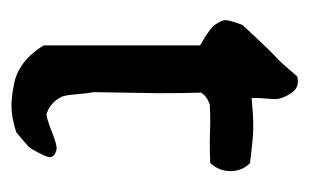

<svg xmlns="http://www.w3.org/2000/svg" viewBox="-126 -438 561 349"><g transform="rotate(90 154.5 -263.5)"><path d="M276.4 -437.5Q291 -422.9 291 -402.3Q291 -380.9 276.4 -365.2Q259.8 -364.3 239.3 -364.3Q231.4 -364.3 221.2 -364.7Q210.9 -365.2 204.1 -365.2Q185.5 -365.2 169.9 -364.3Q155.3 -359.4 148.4 -348.6Q149.4 -314.5 149.4 -270.5Q149.4 -264.6 147.5 -153.3Q149.4 -144.5 150.9 -126.5Q152.3 -108.4 154.3 -100.1Q156.2 -91.8 164.6 -82Q172.9 -72.3 187.5 -67.4Q197.3 -68.4 219.2 -77.1Q241.2 -85.9 249 -85.9Q250 -85.9 252 -85.9L253.9 -85Q265.6 -82 265.6 -73.2Q265.6 -66.4 251 -41Q248 -36.1 244.6 -33.2Q241.2 -30.3 233.9 -23.9Q226.6 -17.6 220.7 -12.7Q194.3 -3.9 172.9 -3.9Q155.3 -3.9 136.7 -7.8Q91.8 -14.6 62.5 -62.5V-142.6V-346.7Q59.6 -348.6 52.7 -352.5Q45.9 -356.4 42.5 -358.9Q39.1 -361.3 33.7 -365.2Q28.3 -369.1 24.9 -374Q21.5 -378.9 18.6 -384.8Q16.6 -388.7 16.6 -392.6Q16.6 -400.4 25.4 -423.8Q50.8 -451.2 65.9 -466.8Q81.1 -482.4 83 -483.9Q85 -485.4 87.9 -488.3Q90.8 -491.2 96.2 -497.1Q101.6 -502.9 119.1 -523.4Q123 -524.4 128.9 -524.4Q142.6 -524.4 151.4 -508.8Q160.2 -495.1 160.2 -482.4Q160.2 -478.5 159.2 -467.8Q158.2 -457 158.2 -449.2V-440.4Q191.4 -443.4 209 -443.4Q225.6 -443.4 246.6 -440.9Q267.6 -438.5 276.4 -437.5Z"/></g></svg>

Font: LPEducational
Style: Medium
Weight: 500
Designer: Based on Essays1743, by John Stracke, which says:

Based on the typeface in a 1743 English translation of the essays of 
Version: Version 001.204